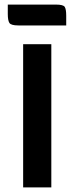

<svg xmlns="http://www.w3.org/2000/svg" viewBox="-20 -818 325 838"><path d="M81 -625H204V0H81ZM60 -707Q28 -707 21 -718Q14 -729 14 -757V-798H224Q256 -798 262.5 -788Q269 -778 269 -749V-707Z"/></svg>

Font: Changa Medium
Style: Regular
Weight: 500
Designer: Eduardo Rodriguez Tunni
Foundry: Eduardo Rodriguez Tunni
Version: Version 3.003